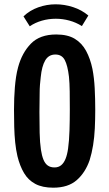

<svg xmlns="http://www.w3.org/2000/svg" viewBox="-20 -866 507 891"><path d="M227 5Q177 5 144 -12.5Q111 -30 91.5 -63Q72 -96 61 -141Q54 -171 50.5 -205Q47 -239 46 -277.5Q45 -316 45 -357Q45 -384 46 -410Q47 -436 49 -460.5Q51 -485 54.5 -508.5Q58 -532 64 -554Q82 -621 123.5 -663.5Q165 -706 241 -706Q294 -706 327 -686Q360 -666 379.5 -630Q399 -594 409 -546Q417 -505 419.5 -456Q422 -407 422 -356Q422 -312 420 -270.5Q418 -229 412 -192Q406 -155 396 -123Q376 -65 336 -30Q296 5 227 5ZM233 -89Q251 -89 263.5 -99Q276 -109 284 -128.5Q292 -148 296 -177Q301 -213 302.5 -261Q304 -309 304 -359Q304 -402 303.5 -441.5Q303 -481 300 -510Q294 -562 280.5 -587.5Q267 -613 237 -613Q206 -613 190 -586Q174 -559 169 -508Q167 -492 165.5 -473Q164 -454 164 -433Q164 -412 163.5 -389.5Q163 -367 163 -346Q163 -296 164 -250Q165 -204 170 -171Q174 -144 181.5 -125.5Q189 -107 201.5 -98Q214 -89 233 -89ZM118 -744 89 -790Q118 -818 157.5 -832Q197 -846 238 -846Q279 -846 319 -833Q359 -820 390 -794L360 -745Q333 -762 302 -770.5Q271 -779 239 -779Q205 -779 174 -770Q143 -761 118 -744Z"/></svg>

Font: Truculenta
Style: Bold
Weight: 700
Designer: Ivan Castro, Eva Sanz & Omnibus-Type Team
Foundry: Omnibus-Type
Version: Version 1.002